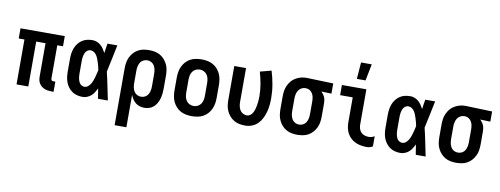

<svg xmlns="http://www.w3.org/2000/svg" viewBox="-73 -1163 4647 1785"><g transform="rotate(10 2250.0 -271.0)"><path d="M446 8H426Q409 8 392.5 5.5Q376 3 360.5 -3Q345 -9 331.5 -20Q318 -31 309.5 -45Q301 -59 297.5 -75.5Q294 -92 294 -109V-424H206V0H95V-424H41V-520H459V-424H405V-109Q405 -104 406.5 -100Q408 -96 411 -93Q414 -90 418 -89Q422 -88 426 -88H446Z M719 8Q694 8 668.5 2Q643 -4 621.5 -18.5Q600 -33 584 -54Q568 -75 559 -99Q550 -123 546.5 -148.5Q543 -174 543 -200V-320Q543 -346 546.5 -371.5Q550 -397 559 -421Q568 -445 584 -466Q600 -487 621.5 -501.5Q643 -516 668.5 -522Q694 -528 719 -528Q741 -528 761.5 -520Q782 -512 798 -498Q814 -484 826 -466Q838 -448 848 -429Q851 -452 854.5 -474.5Q858 -497 862 -520H955Q941 -456 928.5 -391.5Q916 -327 901 -263Q917 -198 930 -132Q943 -66 957 0H864Q860 -24 856 -48Q852 -72 849 -95Q839 -76 827.5 -57Q816 -38 799.5 -23.5Q783 -9 762 -0.5Q741 8 719 8ZM719 -88Q738 -88 752.5 -99.5Q767 -111 776.5 -126.5Q786 -142 792.5 -159Q799 -176 804 -193.5Q809 -211 813 -228.5Q817 -246 821 -263Q817 -281 813 -298Q809 -315 803.5 -331.5Q798 -348 792 -364.5Q786 -381 776.5 -396Q767 -411 752 -421.5Q737 -432 719 -432Q707 -432 696 -426.5Q685 -421 677.5 -411.5Q670 -402 665.5 -391Q661 -380 658.5 -368Q656 -356 655 -344Q654 -332 654 -320V-200Q654 -188 655 -176Q656 -164 658.5 -152Q661 -140 665.5 -129Q670 -118 677.5 -108.5Q685 -99 696 -93.5Q707 -88 719 -88Z M1059 215V-320Q1059 -347 1063 -374Q1067 -401 1078.5 -425.5Q1090 -450 1108 -470.5Q1126 -491 1149.5 -504.5Q1173 -518 1200 -523Q1227 -528 1254 -528Q1281 -528 1308 -523Q1335 -518 1358.5 -504.5Q1382 -491 1400 -470.5Q1418 -450 1429.5 -425.5Q1441 -401 1445 -374Q1449 -347 1449 -320V-200Q1449 -176 1446.5 -152Q1444 -128 1437.5 -105Q1431 -82 1419.5 -61Q1408 -40 1390 -23.5Q1372 -7 1349 0.5Q1326 8 1302 8Q1280 8 1258 1.5Q1236 -5 1219 -19Q1202 -33 1190 -51.5Q1178 -70 1170 -91V215ZM1254 -88Q1274 -88 1292 -97.5Q1310 -107 1320 -124Q1330 -141 1334 -160.5Q1338 -180 1338 -200V-320Q1338 -340 1334 -359.5Q1330 -379 1320 -396Q1310 -413 1292 -422.5Q1274 -432 1254 -432Q1234 -432 1216 -422.5Q1198 -413 1188 -396Q1178 -379 1174 -359.5Q1170 -340 1170 -320V-200Q1170 -180 1174 -160.5Q1178 -141 1188 -124Q1198 -107 1216 -97.5Q1234 -88 1254 -88Z M1750 8Q1723 8 1695.5 3Q1668 -2 1644 -15Q1620 -28 1601.5 -48.5Q1583 -69 1571.5 -93.5Q1560 -118 1555.5 -145.5Q1551 -173 1551 -200V-320Q1551 -347 1555.5 -374.5Q1560 -402 1571.5 -426.5Q1583 -451 1601.5 -471.5Q1620 -492 1644 -505Q1668 -518 1695.5 -523Q1723 -528 1750 -528Q1777 -528 1804.5 -523Q1832 -518 1856 -505Q1880 -492 1898.5 -471.5Q1917 -451 1928.5 -426.5Q1940 -402 1944.5 -374.5Q1949 -347 1949 -320V-200Q1949 -173 1944.5 -145.5Q1940 -118 1928.5 -93.5Q1917 -69 1898.5 -48.5Q1880 -28 1856 -15Q1832 -2 1804.5 3Q1777 8 1750 8ZM1750 -88Q1770 -88 1788.5 -97Q1807 -106 1818.5 -123Q1830 -140 1834 -160Q1838 -180 1838 -200V-320Q1838 -340 1834 -360Q1830 -380 1818.5 -397Q1807 -414 1788.5 -423Q1770 -432 1750 -432Q1730 -432 1711.5 -423Q1693 -414 1681.5 -397Q1670 -380 1666 -360Q1662 -340 1662 -320V-200Q1662 -180 1666 -160Q1670 -140 1681.5 -123Q1693 -106 1711.5 -97Q1730 -88 1750 -88Z M2254 8Q2227 8 2200 3Q2173 -2 2149.5 -15.5Q2126 -29 2108 -49.5Q2090 -70 2078.5 -94.5Q2067 -119 2063 -146Q2059 -173 2059 -200V-520H2170V-200Q2170 -180 2174 -160.5Q2178 -141 2188 -124Q2198 -107 2216 -97.5Q2234 -88 2254 -88Q2268 -88 2281 -96Q2294 -104 2302 -115.5Q2310 -127 2315.5 -140.5Q2321 -154 2324.5 -168Q2328 -182 2330.5 -196Q2333 -210 2334.5 -224.5Q2336 -239 2337 -253.5Q2338 -268 2338 -282Q2338 -340 2328 -397Q2318 -454 2302 -510L2408 -538Q2427 -476 2438 -412Q2449 -348 2449 -283Q2449 -250 2445.5 -217.5Q2442 -185 2433.5 -153.5Q2425 -122 2410 -92Q2395 -62 2372 -39Q2349 -16 2318 -4Q2287 8 2254 8Z M2746 8Q2719 8 2692 3Q2665 -2 2641.5 -15.5Q2618 -29 2600 -49.5Q2582 -70 2570.5 -94.5Q2559 -119 2555 -146Q2551 -173 2551 -200V-320Q2551 -346 2555 -372Q2559 -398 2569.5 -421.5Q2580 -445 2596.5 -465.5Q2613 -486 2635.5 -499.5Q2658 -513 2683 -520.5Q2708 -528 2734 -528H2750L2993 -520V-424L2897 -427Q2908 -417 2917 -404.5Q2926 -392 2931.5 -378.5Q2937 -365 2939 -350Q2941 -335 2941 -320V-200Q2941 -173 2937 -146Q2933 -119 2921.5 -94.5Q2910 -70 2892 -49.5Q2874 -29 2850.5 -15.5Q2827 -2 2800 3Q2773 8 2746 8ZM2746 -88Q2766 -88 2784 -97.5Q2802 -107 2812 -124Q2822 -141 2826 -160.5Q2830 -180 2830 -200V-320Q2830 -339 2827 -357.5Q2824 -376 2815 -392.5Q2806 -409 2790.5 -420Q2775 -431 2756 -432H2744Q2725 -432 2707.5 -421.5Q2690 -411 2680 -394.5Q2670 -378 2666 -358.5Q2662 -339 2662 -320V-200Q2662 -180 2666 -160.5Q2670 -141 2680 -124Q2690 -107 2708 -97.5Q2726 -88 2746 -88Z M3403 8Q3376 8 3348.5 3.5Q3321 -1 3296.5 -12Q3272 -23 3251.5 -41.5Q3231 -60 3218 -84Q3205 -108 3199.5 -135Q3194 -162 3194 -189V-424H3075V-520H3306V-189Q3306 -169 3311.5 -149.5Q3317 -130 3330.5 -115.5Q3344 -101 3363.5 -94.5Q3383 -88 3403 -88Q3417 -88 3431.5 -92Q3446 -96 3458 -104V-8Q3446 0 3431.5 4Q3417 8 3403 8ZM3202 -600 3214 -757H3315L3284 -600Z M3719 8Q3694 8 3668.5 2Q3643 -4 3621.5 -18.5Q3600 -33 3584 -54Q3568 -75 3559 -99Q3550 -123 3546.5 -148.5Q3543 -174 3543 -200V-320Q3543 -346 3546.5 -371.5Q3550 -397 3559 -421Q3568 -445 3584 -466Q3600 -487 3621.5 -501.5Q3643 -516 3668.5 -522Q3694 -528 3719 -528Q3741 -528 3761.5 -520Q3782 -512 3798 -498Q3814 -484 3826 -466Q3838 -448 3848 -429Q3851 -452 3854.5 -474.5Q3858 -497 3862 -520H3955Q3941 -456 3928.5 -391.5Q3916 -327 3901 -263Q3917 -198 3930 -132Q3943 -66 3957 0H3864Q3860 -24 3856 -48Q3852 -72 3849 -95Q3839 -76 3827.5 -57Q3816 -38 3799.5 -23.5Q3783 -9 3762 -0.5Q3741 8 3719 8ZM3719 -88Q3738 -88 3752.5 -99.5Q3767 -111 3776.5 -126.5Q3786 -142 3792.5 -159Q3799 -176 3804 -193.5Q3809 -211 3813 -228.5Q3817 -246 3821 -263Q3817 -281 3813 -298Q3809 -315 3803.5 -331.5Q3798 -348 3792 -364.5Q3786 -381 3776.5 -396Q3767 -411 3752 -421.5Q3737 -432 3719 -432Q3707 -432 3696 -426.5Q3685 -421 3677.5 -411.5Q3670 -402 3665.5 -391Q3661 -380 3658.5 -368Q3656 -356 3655 -344Q3654 -332 3654 -320V-200Q3654 -188 3655 -176Q3656 -164 3658.5 -152Q3661 -140 3665.5 -129Q3670 -118 3677.5 -108.5Q3685 -99 3696 -93.5Q3707 -88 3719 -88Z M4246 8Q4219 8 4192 3Q4165 -2 4141.5 -15.5Q4118 -29 4100 -49.5Q4082 -70 4070.5 -94.5Q4059 -119 4055 -146Q4051 -173 4051 -200V-320Q4051 -346 4055 -372Q4059 -398 4069.5 -421.5Q4080 -445 4096.5 -465.5Q4113 -486 4135.5 -499.5Q4158 -513 4183 -520.5Q4208 -528 4234 -528H4250L4493 -520V-424L4397 -427Q4408 -417 4417 -404.5Q4426 -392 4431.5 -378.5Q4437 -365 4439 -350Q4441 -335 4441 -320V-200Q4441 -173 4437 -146Q4433 -119 4421.5 -94.5Q4410 -70 4392 -49.5Q4374 -29 4350.5 -15.5Q4327 -2 4300 3Q4273 8 4246 8ZM4246 -88Q4266 -88 4284 -97.5Q4302 -107 4312 -124Q4322 -141 4326 -160.5Q4330 -180 4330 -200V-320Q4330 -339 4327 -357.5Q4324 -376 4315 -392.5Q4306 -409 4290.5 -420Q4275 -431 4256 -432H4244Q4225 -432 4207.5 -421.5Q4190 -411 4180 -394.5Q4170 -378 4166 -358.5Q4162 -339 4162 -320V-200Q4162 -180 4166 -160.5Q4170 -141 4180 -124Q4190 -107 4208 -97.5Q4226 -88 4246 -88Z"/></g></svg>

Font: Iosevka Term Curly
Style: Bold
Weight: 700
Designer: Belleve Invis
Foundry: Belleve Invis
Version: Version 32.3.0